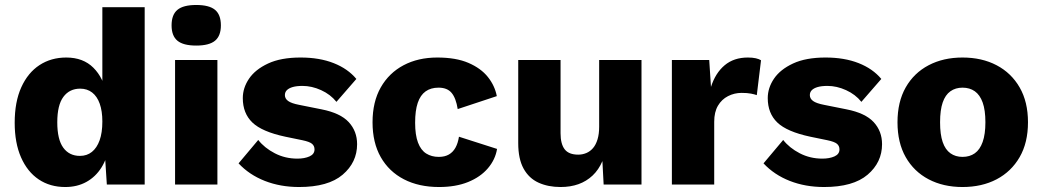

<svg xmlns="http://www.w3.org/2000/svg" viewBox="-20 -741 4183 771"><path d="M242 10Q181 10 135.5 -20.5Q90 -51 64.5 -109Q39 -167 39 -248Q39 -332 65.5 -390.5Q92 -449 138.5 -479.5Q185 -510 246 -510Q314 -510 355 -469Q396 -428 407 -363L391 -342V-712H561V0H409L398 -170L418 -155Q411 -106 387.5 -68.5Q364 -31 327 -10.5Q290 10 242 10ZM301 -115Q329 -115 349 -131Q369 -147 380 -177.5Q391 -208 391 -253Q391 -295 380.5 -324.5Q370 -354 350 -369.5Q330 -385 302 -385Q259 -385 234.5 -352Q210 -319 210 -250Q210 -181 234 -148Q258 -115 301 -115Z M853 -500V0H683V-500ZM768 -558Q716 -558 692.5 -577.5Q669 -597 669 -639Q669 -682 692.5 -701.5Q716 -721 768 -721Q820 -721 843.5 -701.5Q867 -682 867 -639Q867 -597 843.5 -577.5Q820 -558 768 -558Z M1181 10Q1106 10 1043.5 -14.5Q981 -39 938 -85L1017 -179Q1042 -147 1083.5 -125.5Q1125 -104 1174 -104Q1203 -104 1223 -113Q1243 -122 1243 -141Q1243 -155 1233 -163.5Q1223 -172 1194 -178L1126 -192Q1032 -212 993.5 -249Q955 -286 955 -347Q955 -388 980 -425Q1005 -462 1056.5 -486Q1108 -510 1187 -510Q1263 -510 1320 -487.5Q1377 -465 1411 -424L1331 -332Q1307 -362 1269.5 -379Q1232 -396 1195 -396Q1171 -396 1155.5 -391.5Q1140 -387 1132 -379Q1124 -371 1124 -359Q1124 -345 1137 -335.5Q1150 -326 1181 -320L1271 -302Q1347 -287 1380.5 -250.5Q1414 -214 1414 -162Q1414 -89 1356 -39.5Q1298 10 1181 10Z M1736 -510Q1811 -510 1861 -488.5Q1911 -467 1939 -432Q1967 -397 1975 -355L1818 -303Q1811 -347 1793.5 -368Q1776 -389 1741 -389Q1710 -389 1689 -374Q1668 -359 1657.5 -328Q1647 -297 1647 -248Q1647 -199 1658.5 -168.5Q1670 -138 1691.5 -124.5Q1713 -111 1742 -111Q1766 -111 1782.5 -120.5Q1799 -130 1809 -148Q1819 -166 1823 -192L1976 -143Q1969 -100 1939 -65Q1909 -30 1859.5 -10Q1810 10 1743 10Q1662 10 1602 -21Q1542 -52 1509 -110Q1476 -168 1476 -250Q1476 -332 1509 -390Q1542 -448 1600.5 -479Q1659 -510 1736 -510Z M2231 10Q2181 10 2142.5 -7.5Q2104 -25 2082.5 -64Q2061 -103 2061 -166V-500H2231V-206Q2231 -163 2247.5 -141.5Q2264 -120 2302 -120Q2319 -120 2334.5 -126.5Q2350 -133 2361.5 -146.5Q2373 -160 2379.5 -181.5Q2386 -203 2386 -232V-500H2556V0H2404L2399 -94Q2384 -59 2359.5 -36Q2335 -13 2303 -1.5Q2271 10 2231 10Z M2678 0V-500H2828L2835 -392Q2853 -448 2890 -479Q2927 -510 2983 -510Q3002 -510 3015 -507Q3028 -504 3036 -499L3019 -359Q3011 -362 2996 -365Q2981 -368 2958 -368Q2929 -368 2903.5 -355Q2878 -342 2863 -316.5Q2848 -291 2848 -252V0Z M3289 10Q3214 10 3151.5 -14.5Q3089 -39 3046 -85L3125 -179Q3150 -147 3191.5 -125.5Q3233 -104 3282 -104Q3311 -104 3331 -113Q3351 -122 3351 -141Q3351 -155 3341 -163.5Q3331 -172 3302 -178L3234 -192Q3140 -212 3101.5 -249Q3063 -286 3063 -347Q3063 -388 3088 -425Q3113 -462 3164.5 -486Q3216 -510 3295 -510Q3371 -510 3428 -487.5Q3485 -465 3519 -424L3439 -332Q3415 -362 3377.5 -379Q3340 -396 3303 -396Q3279 -396 3263.5 -391.5Q3248 -387 3240 -379Q3232 -371 3232 -359Q3232 -345 3245 -335.5Q3258 -326 3289 -320L3379 -302Q3455 -287 3488.5 -250.5Q3522 -214 3522 -162Q3522 -89 3464 -39.5Q3406 10 3289 10Z M3845 -510Q3923 -510 3982 -479Q4041 -448 4074.5 -390Q4108 -332 4108 -250Q4108 -168 4074.5 -110Q4041 -52 3982 -21Q3923 10 3845 10Q3768 10 3709 -21Q3650 -52 3617 -110Q3584 -168 3584 -250Q3584 -332 3617 -390Q3650 -448 3709 -479Q3768 -510 3845 -510ZM3845 -389Q3817 -389 3796.5 -374.5Q3776 -360 3765.5 -329.5Q3755 -299 3755 -250Q3755 -201 3765.5 -170.5Q3776 -140 3796.5 -125.5Q3817 -111 3845 -111Q3874 -111 3894.5 -125.5Q3915 -140 3926 -171Q3937 -202 3937 -250Q3937 -299 3926 -329.5Q3915 -360 3894.5 -374.5Q3874 -389 3845 -389Z"/></svg>

Font: Kantumruy Pro
Style: Bold
Weight: 700
Version: Version 1.002